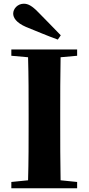

<svg xmlns="http://www.w3.org/2000/svg" viewBox="-20 -1013 477 1033"><path d="M307 -823C266 -866 224 -908 186 -947C152 -982 131 -993 108 -993C75 -993 51 -966 51 -940C51 -918 67 -891 120 -868C177 -845 233 -821 291 -800ZM41 -713 131 -705C134 -602 134 -499 134 -395V-351C134 -247 134 -144 131 -43L41 -34V0H395V-34L306 -43C304 -146 304 -249 304 -352V-395C304 -499 304 -603 306 -705L395 -713V-747H41Z"/></svg>

Font: GenKiMin2 TW H
Style: Regular
Weight: 900
Version: Version 2.100;PS 2.1;hotconv 16.6.51;makeotf.lib2.5.65220 DE